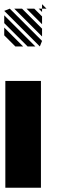

<svg xmlns="http://www.w3.org/2000/svg" viewBox="-25 -879 379 899"><path d="M171.9 -822.9 156.2 -838.5H171.9ZM171.9 -765.6 99 -838.5H135.4L171.9 -802.1ZM171.9 -708.3 41.7 -838.5H78.1L171.9 -744.8ZM161.5 -661.5 -5.2 -828.1 20.8 -838.5 171.9 -687.5ZM104.2 -661.5 -5.2 -770.8V-807.3L140.6 -661.5ZM46.9 -661.5 -5.2 -713.5V-750L83.3 -661.5ZM0 -500H166.7V0H0ZM171.9 -838.5H192.7L171.9 -859.4Z"/></svg>

Font: 0xA000-Monochrome
Style: Monochrome
Weight: 400
Version: Version 0.1